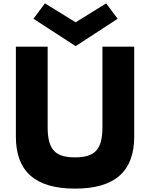

<svg xmlns="http://www.w3.org/2000/svg" viewBox="-20 -1101 888 1136"><path d="M676.1 -990 608.1 -1081 427.6 -969 245.9 -1081 177.9 -990 427.6 -828ZM774.1 -825H586.1V-348C586.1 -210 535.3 -170 424 -170C312.7 -170 261.9 -210 261.9 -348V-825H73.9V-293C73.9 -89 185.9 15 424 15C662.1 15 774.1 -89 774.1 -293Z"/></svg>

Font: Hussar
Style: BdSuprExt
Weight: 700
Foundry: Cannot Into Space Fonts
Version: Version 2.00